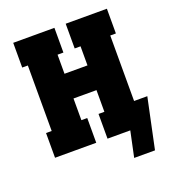

<svg xmlns="http://www.w3.org/2000/svg" viewBox="-121 -622 744 832"><g transform="rotate(-20 250.5 -206.0)"><path d="M356 118 381 0H276V-114H303V-214H197V-114H224V0H34V-114H60V-416H34V-530H224V-416H197V-328H303V-416H276V-530H466V-416H440V-114H501L452 118Z"/></g></svg>

Font: Iosevka Slab Heavy
Style: Regular
Weight: 900
Monospace: yes
Designer: Belleve Invis
Foundry: Belleve Invis
Version: Version 11.1.0; ttfautohint (v1.8.3)